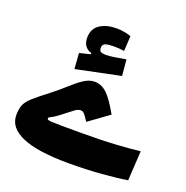

<svg xmlns="http://www.w3.org/2000/svg" viewBox="-116 -731 817 843"><g transform="rotate(20 293.0 -309.5)"><path d="M293.5 4.9Q147.5 4.9 75.9 -25.9Q4.4 -56.6 4.4 -115.7Q4.4 -145.5 12.7 -164.6Q21 -183.6 44.2 -204.1Q67.4 -224.6 111.3 -258.3Q145 -284.2 173.3 -310.3Q201.7 -336.4 227.5 -353.8Q253.4 -371.1 278.8 -371.1Q310.5 -371.1 336.7 -346.2Q362.8 -321.3 397 -260.3L303.2 -192.4Q289.6 -212.9 282 -222.4Q274.4 -231.9 263.2 -231.9Q249.5 -231.9 233.2 -218.5Q216.8 -205.1 181.6 -178.7Q161.1 -163.6 150.6 -159.2Q140.1 -154.8 139.6 -148.9Q139.6 -145.5 143.1 -143.6Q146.5 -141.6 160.9 -140.6Q175.3 -139.6 207.3 -139.4Q239.3 -139.2 295.4 -139.2Q396 -139.2 463.4 -143.6Q530.8 -147.9 572.3 -152.8L564 -14.6Q519.5 -6.8 447 -1Q374.5 4.9 293.5 4.9ZM175.3 -392.6 169.9 -465.8 220.7 -478V-483.9Q180.7 -496.1 180.7 -541.5Q180.7 -583.5 211.4 -603.8Q242.2 -624 290 -624Q307.1 -624 325.9 -620.6Q344.7 -617.2 356.9 -612.3L353 -542Q326.7 -545.4 307.1 -545.4Q278.8 -545.4 265.4 -540.8Q252 -536.1 252 -520.5Q252 -506.8 259.5 -502.4Q267.1 -498 283.2 -498Q298.8 -498 326.2 -502.4Q353.5 -506.8 375.5 -510.7L382.3 -435.5Z"/></g></svg>

Font: Cascadia Mono PL
Style: Bold
Weight: 700
Monospace: yes
Designer: Aaron Bell
Foundry: Saja Typeworks
Version: Version 2404.023; ttfautohint (v1.8.4)